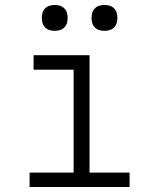

<svg xmlns="http://www.w3.org/2000/svg" viewBox="-20 -752 640 772"><path d="M99 0V-58H276V-472H115V-530H340V-58H501V0ZM400 -628Q389 -628 379 -631Q369 -634 361.5 -641.5Q354 -649 351 -659Q348 -669 348 -680Q348 -691 351 -701Q354 -711 361.5 -718.5Q369 -726 379 -729Q389 -732 400 -732Q411 -732 421 -729Q431 -726 438.5 -718.5Q446 -711 449 -701Q452 -691 452 -680Q452 -669 449 -659Q446 -649 438.5 -641.5Q431 -634 421 -631Q411 -628 400 -628ZM200 -628Q189 -628 179 -631Q169 -634 161.5 -641.5Q154 -649 151 -659Q148 -669 148 -680Q148 -691 151 -701Q154 -711 161.5 -718.5Q169 -726 179 -729Q189 -732 200 -732Q211 -732 221 -729Q231 -726 238.5 -718.5Q246 -711 249 -701Q252 -691 252 -680Q252 -669 249 -659Q246 -649 238.5 -641.5Q231 -634 221 -631Q211 -628 200 -628Z"/></svg>

Font: Iosevka Slab Light Extended
Style: Regular
Weight: 300
Width: 7
Monospace: yes
Designer: Belleve Invis
Foundry: Belleve Invis
Version: Version 11.1.0; ttfautohint (v1.8.3)